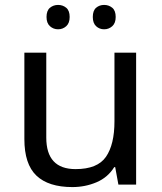

<svg xmlns="http://www.w3.org/2000/svg" viewBox="-20 -750 658 780"><path d="M533 -536V0H461L448 -71H444Q418 -29 372 -9.5Q326 10 274 10Q177 10 128 -36.5Q79 -83 79 -185V-536H168V-191Q168 -63 287 -63Q376 -63 410.5 -113Q445 -163 445 -257V-536ZM169 -681Q169 -707 183 -718.5Q197 -730 216 -730Q235 -730 249 -718.5Q263 -707 263 -681Q263 -656 249 -643.5Q235 -631 216 -631Q197 -631 183 -643.5Q169 -656 169 -681ZM357 -681Q357 -707 370.5 -718.5Q384 -730 403 -730Q422 -730 436 -718.5Q450 -707 450 -681Q450 -656 436 -643.5Q422 -631 403 -631Q384 -631 370.5 -643.5Q357 -656 357 -681Z"/></svg>

Font: Noto Sans Syloti Nagri
Style: Regular
Weight: 400
Designer: Monotype Design Team
Foundry: Monotype Imaging Inc.
Version: Version 2.003; ttfautohint (v1.8.4.7-5d5b)